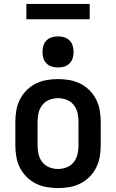

<svg xmlns="http://www.w3.org/2000/svg" viewBox="-20 -944 590 976"><path d="M275 12Q246 12 217 7Q188 2 162 -11Q136 -24 115 -45Q94 -66 81 -92Q68 -118 63 -147Q58 -176 58 -205V-325Q58 -354 63 -383Q68 -412 81 -438Q94 -464 115 -485Q136 -506 162 -519Q188 -532 217 -537Q246 -542 275 -542Q304 -542 333 -537Q362 -532 388 -519Q414 -506 435 -485Q456 -464 469 -438Q482 -412 487 -383Q492 -354 492 -325V-205Q492 -176 487 -147Q482 -118 469 -92Q456 -66 435 -45Q414 -24 388 -11Q362 2 333 7Q304 12 275 12ZM275 -85Q298 -85 319.5 -93.5Q341 -102 355 -120Q369 -138 374 -160Q379 -182 379 -205V-325Q379 -348 374 -370Q369 -392 355 -410Q341 -428 319.5 -436.5Q298 -445 275 -445Q252 -445 230.5 -436.5Q209 -428 195 -410Q181 -392 176 -370Q171 -348 171 -325V-205Q171 -182 176 -160Q181 -138 195 -120Q209 -102 230.5 -93.5Q252 -85 275 -85ZM275 -601Q259 -601 243.5 -605.5Q228 -610 216.5 -621.5Q205 -633 200.5 -648.5Q196 -664 196 -680Q196 -696 200.5 -711.5Q205 -727 216.5 -738.5Q228 -750 243.5 -754.5Q259 -759 275 -759Q291 -759 306.5 -754.5Q322 -750 333.5 -738.5Q345 -727 349.5 -711.5Q354 -696 354 -680Q354 -664 349.5 -648.5Q345 -633 333.5 -621.5Q322 -610 306.5 -605.5Q291 -601 275 -601ZM436 -846H114V-924H436Z"/></svg>

Font: Lode
Style: Bold
Weight: 700
Monospace: yes
Designer: Belleve Invis
Foundry: Belleve Invis
Version: Version 29.2.0; ttfautohint (v1.8.3)